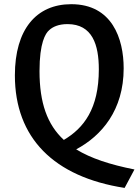

<svg xmlns="http://www.w3.org/2000/svg" viewBox="-20 -759 662 916"><path d="M320 -739C515 -739 570 -574.5 570 -433C570 -233 464.5 -111 343.5 -46.5C331 -40 318.5 -34 305.5 -28.5L256.5 -76C266 -81 275.5 -86 284.5 -91.5C302 -75 322 -60 343.5 -46.5C413.5 -3.5 505.5 26.5 621.5 49.5L574.5 137.5C236.5 85 51 -101.5 51 -399.5C51 -619 153.5 -739 320 -739ZM168.5 -420C168.5 -268 205.5 -164.5 284.5 -91.5C379.5 -147.5 451.5 -240 451.5 -428C451.5 -545 421 -644 302 -644C259.5 -644 231.5 -631 214.5 -615C197 -600 168.5 -555.5 168.5 -420Z"/></svg>

Font: Monaspace Argon Medium
Style: Regular
Weight: 500
Designer: Riley Cran & the Lettermatic Team
Foundry: Lettermatic
Version: Version 1.000 (Monaspace Argon)